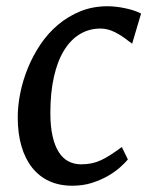

<svg xmlns="http://www.w3.org/2000/svg" viewBox="-20 -588 474 618"><path d="M212.4 9.8Q170.9 9.8 138.4 -5.1Q106 -20 83.5 -48.3Q61 -76.7 49.1 -117.4Q37.1 -158.2 37.1 -210.4Q37.1 -248 45.4 -289.1Q53.7 -330.1 70.1 -369.9Q86.4 -409.7 110.6 -445.6Q134.8 -481.4 167 -508.5Q199.2 -535.6 239 -551.8Q278.8 -567.9 326.2 -567.9Q339.4 -567.9 354 -566.2Q368.7 -564.5 382.8 -561.5Q397 -558.6 410.4 -554.2Q423.8 -549.8 434.1 -544.4L405.3 -447.3Q402.8 -449.7 399.7 -451.7Q396.5 -453.6 394 -455.6Q373 -472.7 349.9 -484.4Q326.7 -496.1 303.2 -496.1Q267.1 -496.1 237.3 -478.3Q207.5 -460.4 186.3 -426Q165 -391.6 153.6 -340.8Q142.1 -290 142.1 -224.6Q142.1 -181.2 149.2 -149.9Q156.2 -118.7 169.2 -98.4Q182.1 -78.1 200.4 -68.6Q218.8 -59.1 241.2 -59.1Q259.3 -59.1 274.7 -62.3Q290 -65.4 304.9 -72.3Q319.8 -79.1 335.9 -89.6Q352.1 -100.1 372.1 -114.7L391.6 -74.7Q382.8 -64 366.7 -49.6Q350.6 -35.2 327.9 -22Q305.2 -8.8 276.4 0.5Q247.6 9.8 212.4 9.8Z"/></svg>

Font: Merriweather
Style: Italic
Weight: 400
Italic angle: -7°
Designer: Eben Sorkin ( eben@eyebytes.com )
Foundry: Eben Sorkin ( eben@eyebytes.com )
Version: Version 1.005; ttfautohint (v0.97) -l 13 -r 13 -G 200 -x 24 